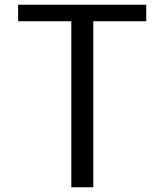

<svg xmlns="http://www.w3.org/2000/svg" viewBox="-20 -791 695 811"><path d="M597.7 -701.2H374V0H281.2V-701.2H56.6V-771H597.7Z"/></svg>

Font: Dhyana
Style: Regular
Weight: 400
Foundry: Vernon Adams
Version: Version 1.002; ttfautohint (v0.8.51-6076)